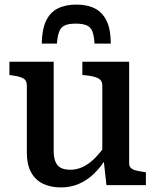

<svg xmlns="http://www.w3.org/2000/svg" viewBox="-20 -807 681 837"><path d="M313 -787Q265 -787 231.5 -770Q198 -753 180.5 -715.5Q163 -678 162 -617H228Q231 -653 239 -671.5Q247 -690 264 -697Q281 -704 310 -704Q339 -704 356.5 -697Q374 -690 382 -671.5Q390 -653 392 -617H463Q463 -678 445 -715.5Q427 -753 394 -770Q361 -787 313 -787ZM214 -538V-150Q214 -123 221 -104Q228 -85 244 -76Q260 -67 287 -67Q315 -67 341.5 -79.5Q368 -92 394 -118Q420 -144 446 -183V-122Q421 -80 390.5 -50.5Q360 -21 324 -5.5Q288 10 246 10Q200 10 166.5 -6.5Q133 -23 115 -57Q97 -91 97 -140V-435Q97 -456 82 -465Q67 -474 34 -478L21 -480V-538ZM543 -538V-94Q543 -82 551 -74.5Q559 -67 574 -63.5Q589 -60 610 -57L616 -56V0H444L431 -117L426 -124V-435Q426 -456 409.5 -465Q393 -474 360 -478L339 -480V-538Z"/></svg>

Font: Roboto Serif SemiCondensed Medium
Style: Regular
Weight: 500
Width: 4
Designer: Greg Gazdowicz
Foundry: Commercial Type
Version: Version 1.007